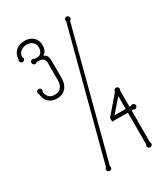

<svg xmlns="http://www.w3.org/2000/svg" viewBox="-179 -795 781 890"><g transform="rotate(-30 211.5 -350.0)"><path d="M368.2 -12.2Q371.1 -9.3 371.1 -3.9Q371.1 1.5 367.2 5.1Q363.3 8.8 357.9 8.8Q352.5 8.8 348.6 5.1Q344.7 1.5 344.7 -3.9Q344.7 -8.8 348.1 -12.2V-182.1H264.2V-202.1L344.7 -295.9V-296.9Q344.7 -302.2 348.6 -306.2Q352.5 -310.1 357.9 -310.1Q363.3 -310.1 367.2 -306.2Q371.1 -302.2 371.1 -296.9Q371.1 -292.5 368.2 -288.1V-202.1H376Q380.4 -205.1 384.8 -205.1Q390.1 -205.1 394 -201.2Q397.9 -197.3 397.9 -191.9Q397.9 -186.5 394 -182.9Q390.1 -179.2 384.8 -179.2Q380.4 -179.2 376 -182.1H368.2ZM348.1 -202.1V-271L288.1 -202.1ZM162.1 -473.1Q162.1 -460.4 158.7 -447.8Q155.3 -435.1 147.5 -425Q139.6 -415 127.4 -408.9Q115.2 -402.8 97.2 -402.8Q79.6 -402.8 67.6 -408.7Q55.7 -414.6 48.6 -423.3Q41.5 -432.1 38.1 -442.6Q34.7 -453.1 34.2 -462.9Q32.2 -464.4 31.5 -467Q30.8 -469.7 30.8 -472.2Q30.8 -476.6 34.7 -480.2Q38.6 -483.9 43.9 -483.9Q48.3 -483.9 52.7 -480.7Q57.1 -477.5 57.1 -472.2Q57.1 -466.8 54.2 -463.9Q54.7 -448.2 64.9 -435.5Q75.2 -422.9 97.2 -422.9Q109.9 -422.9 118.4 -427.2Q127 -431.6 132.3 -439Q137.7 -446.3 139.9 -455.3Q142.1 -464.4 142.1 -473.1V-568.8Q142.1 -578.6 135.5 -587.4Q128.9 -596.2 111.8 -596.2H98.1Q96.7 -593.8 94 -592.8Q91.3 -591.8 88.9 -591.8Q83.5 -591.8 79.8 -595.7Q76.2 -599.6 76.2 -605Q76.2 -610.4 79.8 -614.3Q83.5 -618.2 88.9 -618.2Q91.3 -618.2 94 -616.9Q96.7 -615.7 98.1 -613.8H111.8Q120.6 -613.8 126.2 -617.2Q131.8 -620.6 135.5 -626Q139.2 -631.3 140.6 -638.2Q142.1 -645 142.1 -651.9Q142.1 -658.2 139.6 -665Q137.2 -671.9 131.8 -677.2Q126.5 -682.6 118.4 -686.3Q110.4 -689.9 99.1 -689.9Q80.6 -689.9 66.7 -679.2Q52.7 -668.5 52.7 -648.9Q56.2 -646 56.2 -641.1Q56.2 -636.2 51.8 -632.6Q47.4 -628.9 43 -628.9Q37.6 -628.9 33.7 -632.6Q29.8 -636.2 29.8 -641.1Q29.8 -643.6 30.5 -646Q31.2 -648.4 33.2 -649.9Q33.2 -675.8 51 -692.9Q68.8 -710 99.1 -710Q127 -710 144.5 -694.1Q162.1 -678.2 162.1 -651.9Q162.1 -633.8 156.5 -623.3Q150.9 -612.8 141.1 -606Q154.8 -600.6 158.4 -590.8Q162.1 -581.1 162.1 -568.8ZM151.9 -8.8Q153.8 -4.9 153.8 -2.9Q153.8 2.4 150.1 6.1Q146.5 9.8 141.1 9.8Q135.7 9.8 131.8 6.1Q127.9 2.4 127.9 -2.9Q127.9 -9.8 133.8 -14.2L312 -690.9Q311 -692.9 311 -696.8Q311 -702.1 314.7 -706.1Q318.4 -710 323.7 -710Q329.1 -710 333 -706.1Q336.9 -702.1 336.9 -696.8Q336.9 -692.9 335 -689.7Q333 -686.5 329.1 -685.1Z"/></g></svg>

Font: Wire One
Style: Regular
Weight: 400
Designer: Alexei Vanyashin, Gayaneh Bagdasaryan
Foundry: Cyreal Type Foundry
Version: Version 1.000